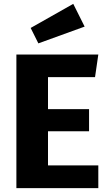

<svg xmlns="http://www.w3.org/2000/svg" viewBox="-20 -976 566 996"><path d="M473 -576H229V-410H442V-295H229V-118H490V0H65V-693H490ZM419 -838 179 -751 139 -831 360 -956Z"/></svg>

Font: FiraGOUPP
Style: Bold
Weight: 700
Designer: bBox Type
Foundry: bBox Type GmbH
Version: Version 1.001